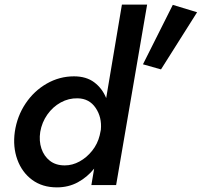

<svg xmlns="http://www.w3.org/2000/svg" viewBox="-20 -800 872 830"><path d="M44 -230Q35 -165 55 -110Q75 -55 119 -22.5Q163 10 226 10Q276 10 316.5 -12Q357 -34 387 -71L375 0H482L616 -780H507L439 -376Q422 -418 387.5 -444Q353 -470 300 -470Q237 -470 182 -438.5Q127 -407 90.5 -352.5Q54 -298 44 -230ZM154 -230Q161 -271 184.5 -304.5Q208 -338 242.5 -357Q277 -376 316 -375Q366 -374 393.5 -333.5Q421 -293 416 -239L411 -215Q402 -178 378.5 -148.5Q355 -119 324 -102Q293 -85 260 -85Q221 -85 195.5 -105Q170 -125 159 -158Q148 -191 154 -230ZM727 -779 598 -522 676 -500 832 -747Z"/></svg>

Font: Jost* 500 Medium Italic
Style: Italic
Weight: 500
Italic angle: -10°
Version: Version 3.200; ttfautohint (v0.97) -l 8 -r 50 -G 200 -x 14 -